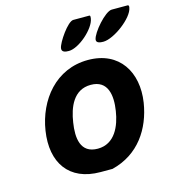

<svg xmlns="http://www.w3.org/2000/svg" viewBox="-111 -832 842 931"><g transform="rotate(-15 310.5 -366.5)"><path d="M73 -256C49 -101 121 7 279 7H339C476 -27 548 -138 568 -264C591 -413 517 -534 360 -534C198 -534 96 -404 73 -256ZM213 -260C224 -333 255 -414 342 -414C429 -414 439 -335 427 -260C416 -188 382 -106 296 -106C208 -106 201 -185 213 -260ZM249 -623C246 -603 265 -600 283 -600C333 -600 418 -674 426 -724C426 -727 430 -740 422 -740H342C314 -740 253 -650 249 -623ZM422 -620C419 -602 442 -600 456 -600C509 -600 612 -677 620 -727C621 -731 622 -740 615 -740H535C502 -740 427 -653 422 -620Z"/></g></svg>

Font: Asimov Print
Style: CIt
Weight: 500
Designer: Google
Version: Version 2.000980: 2014